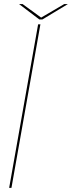

<svg xmlns="http://www.w3.org/2000/svg" viewBox="-20 -902 346 922"><path d="M24 0 163 -785H174L35 0ZM169 -808.5 71.5 -882.5H88.5L177.5 -817.5L288.5 -882.5H306L183.5 -808.5Z"/></svg>

Font: Anybody ExtraExpanded Thin
Style: Italic
Weight: 100
Width: 8
Italic angle: -10°
Designer: Tyler Finck
Foundry: Etcetera Type Company
Version: Version 1.010; ttfautohint (v1.8.3) -l 8 -r 50 -G 200 -x 14 